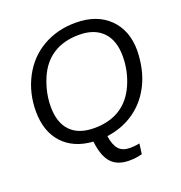

<svg xmlns="http://www.w3.org/2000/svg" viewBox="-154 -830 1086 1151"><g transform="rotate(-20 389.0 -254.5)"><path d="M453.1 -698.2Q588.4 -698.2 666.7 -621.6Q745.1 -544.9 745.1 -415.5Q742.7 -296.4 699.2 -206.5Q655.8 -116.7 578.9 -62Q502 -7.3 401.4 5.9Q409.7 64.9 434.1 92Q458.5 119.1 506.8 119.1Q535.2 119.1 566.9 112.8L558.1 178.2Q521 189 475.6 189Q401.9 189 362.3 147Q322.8 105 311.5 8.3Q188 0 118.7 -75.7Q49.3 -151.4 49.3 -279.8Q49.3 -396.5 100.8 -494.4Q152.3 -592.3 244.6 -645.3Q336.9 -698.2 453.1 -698.2ZM448.7 -623Q351.1 -623 283 -579.6Q214.8 -536.1 178.7 -449.7Q142.6 -363.3 142.6 -274.9Q142.6 -172.9 194.6 -119.4Q246.6 -65.9 345.7 -65.9Q441.9 -65.9 509.5 -108.2Q577.1 -150.4 614.5 -234.9Q651.9 -319.3 651.9 -413.6Q651.9 -514.6 598.9 -568.8Q545.9 -623 448.7 -623Z"/></g></svg>

Font: Liberation Sans
Style: Italic
Weight: 400
Italic angle: -12°
Designer: Steve Matteson
Foundry: Ascender Corporation
Version: Version 2.1.5